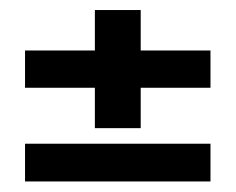

<svg xmlns="http://www.w3.org/2000/svg" viewBox="-20 -525 460 375"><path d="M28.9 -353.6V-426.4H391.1V-353.6ZM165.3 -505.4H254.8V-274.7H165.3ZM28.9 -170.6V-244.3H391.1V-170.6Z"/></svg>

Font: Teko Variable Light
Style: Regular
Weight: 300
Designer: Manushi Parikh, Jonny Pinhorn
Foundry: Indian Type Foundry
Version: Version 3.000